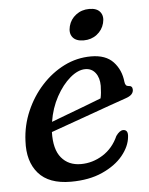

<svg xmlns="http://www.w3.org/2000/svg" viewBox="-50 -694 580 747"><g transform="rotate(-5 240.5 -321.0)"><path d="M433.5 -144Q430 -107 401 -71.5Q372 -36 320.2 -12.8Q268.5 10.5 197 10.5Q111.5 10.5 70.8 -36.2Q30 -83 34.5 -163Q37 -223.5 60.8 -278.5Q84.5 -333.5 123.5 -376.2Q162.5 -419 212 -443.8Q261.5 -468.5 317 -468.5Q374.5 -468.5 404 -436.8Q433.5 -405 438 -358.5Q440 -341.5 452 -341Q468 -341 468 -325Q468 -315.5 460.8 -307.5Q453.5 -299.5 435 -293.5Q408.5 -284.5 370.2 -270.8Q332 -257 289.8 -242Q247.5 -227 208 -212.8Q168.5 -198.5 140 -188.5Q138 -121 165.8 -87.8Q193.5 -54.5 242 -54.5Q287.5 -54.5 327.5 -79.5Q367.5 -104.5 388.5 -151.5Q403 -172 417 -172Q437 -171.5 433.5 -144ZM290.5 -421Q262 -421 231.2 -395Q200.5 -369 176.5 -325.2Q152.5 -281.5 144 -228Q171.5 -238.5 206.8 -251.8Q242 -265 277 -278.2Q312 -291.5 340 -302.5Q344.5 -322 345 -351Q345 -382.5 330.2 -401.8Q315.5 -421 290.5 -421ZM294.5 -533Q264.5 -533 251.5 -549.5Q238.5 -566 245.5 -593Q252.5 -619.5 274.5 -636.2Q296.5 -653 326.5 -653Q356.5 -653 369.2 -636.2Q382 -619.5 375 -593Q368 -566.5 346.2 -549.8Q324.5 -533 294.5 -533Z"/></g></svg>

Font: Fraunces 9pt S050
Style: Italic
Weight: 400
Italic angle: -16°
Version: Version 1.000; ttfautohint (v1.8.3)